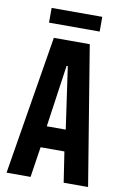

<svg xmlns="http://www.w3.org/2000/svg" viewBox="-92 -884 606 937"><g transform="rotate(10 211.0 -415.0)"><path d="M122 -688H300L413 0H292L269 -151H151L128 0H9ZM257 -257 213 -564H207L163 -257ZM86 -830H337V-757H86Z"/></g></svg>

Font: Saira ExtraCondensed
Style: Bold
Weight: 700
Width: 2
Designer: Hector Gatti with collaboration of the Omnibus-Type team
Foundry: Omnibus-Type
Version: Version 0.072; ttfautohint (v1.8)